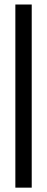

<svg xmlns="http://www.w3.org/2000/svg" viewBox="-20 -842 211 860"><path d="M48.8 -1.5V-821.8H122.1V-1.5Z"/></svg>

Font: Gap Sans
Style: Regular
Weight: 400
Designer: Alexandre Liziard and Étienne Ozeray
Foundry: Interstices.io
Version: Version 1.6.1 - December 3. 2014